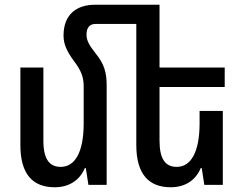

<svg xmlns="http://www.w3.org/2000/svg" viewBox="-20 -780 1029 810"><path d="M430 -421C430 -476 418 -511 387 -550C357 -588 345 -608 345 -634C345 -662 357 -679 383 -679H555V-168C555 -44 609 10 700 10C763 10 806 -21 827 -71H831L842 0H920V-312H822V-259C822 -140 786 -76 726 -76C678 -76 653 -108 653 -187V-413H928V-495H653V-760H381C303 -760 248 -719 248 -630C248 -594 262 -563 293 -521C322 -483 333 -455 333 -416V-259C333 -139 297 -76 236 -76C189 -76 163 -108 163 -187V-495H66V-168C66 -44 119 10 211 10C273 10 317 -21 338 -71H342L353 0H430Z"/></svg>

Font: Noto Sans Armenian Condensed Medium
Style: Regular
Weight: 500
Width: 3
Designer: Monotype Design Team
Foundry: Monotype Imaging Inc.
Version: Version 2.008